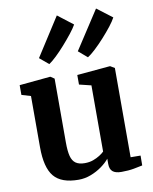

<svg xmlns="http://www.w3.org/2000/svg" viewBox="-96 -955 826 1037"><g transform="rotate(-10 317.0 -437.0)"><path d="M485.5 9.5Q452.5 9.5 437.2 -3.8Q422 -17 422 -45.5V-74Q405.5 -53.5 378.5 -34Q351.5 -14.5 318.5 -1.8Q285.5 11 250.5 11Q156 11 115.5 -37.8Q75 -86.5 75 -198.5V-479L25 -494V-547.5L194 -563.5H196L217 -549.5V-199Q217 -152 224.2 -124.2Q231.5 -96.5 249.5 -84Q267.5 -71.5 298.5 -71.5Q324.5 -71.5 345 -79Q365.5 -86.5 381.2 -96.5Q397 -106.5 406.5 -116V-479L341 -495V-547.5L520 -563.5H524L547.5 -549.5V-60L602 -59.5L601.5 -5.5Q583.5 -1.5 553.8 4Q524 9.5 485.5 9.5ZM414 -632 366 -673 503 -883.5 586.5 -820Q577 -801.5 555.8 -774.2Q534.5 -747 508.2 -718Q482 -689 457 -665.8Q432 -642.5 415 -632ZM202 -632 153 -673 288 -883.5 371.5 -819Q360.5 -799.5 339 -772.2Q317.5 -745 292.2 -716.5Q267 -688 243 -665.2Q219 -642.5 203 -632Z"/></g></svg>

Font: Merriweather 28pt
Style: Bold
Weight: 700
Version: Version 2.100